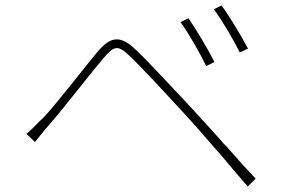

<svg xmlns="http://www.w3.org/2000/svg" viewBox="-20 -732 1040 703"><path d="M888 -554C863 -602 814 -682 791 -712L763 -698C793 -659 838 -580 858 -540L888 -554ZM765 -505C741 -554 692 -634 670 -665L641 -651C670 -612 715 -532 735 -490L765 -505ZM916 -78C900 -95 883 -114 865 -133L858 -141C850 -150 842 -159 834 -168L820 -184C817 -187 815 -189 813 -192L805 -200C803 -202 801 -205 798 -207L788 -219C748 -263 710 -306 678 -340C621 -400 530 -500 476 -551C417 -607 382 -596 335 -540C311 -511 280 -472 249 -433L242 -424C202 -375 163 -326 136 -298C133 -296 131 -293 128 -291L121 -284C106 -269 94 -256 77 -242L108 -212C121 -227 141 -254 159 -274C209 -330 302 -452 358 -518C398 -565 411 -569 456 -526C504 -480 597 -379 654 -317C685 -283 720 -244 755 -203L762 -195L769 -187L775 -180C776 -178 778 -177 779 -176L789 -164C791 -162 793 -159 796 -156L802 -149C803 -147 804 -146 806 -145L812 -137L822 -125C823 -124 825 -123 826 -121L832 -113C837 -108 841 -103 845 -98L852 -90C864 -76 876 -62 887 -49L916 -78Z"/></svg>

Font: Glow Sans SC Normal ExtraLight
Style: Regular
Weight: 200
Designer: Ryoko NISHIZUKA (kana, bopomofo & ideographs); Paul D. Hunt (Latin, Greek & Cyrillic); Sandoll Communications, Soo-young
Version: Version 0.93